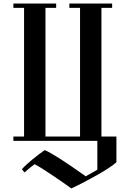

<svg xmlns="http://www.w3.org/2000/svg" viewBox="-20 -790 714 1077"><path d="M633 120Q601 149 521 194Q441 239 380 267Q349 244 279 196.5Q209 149 174 131Q154 145 118 177Q113 173 103 159Q121 138 160.5 105.5Q200 73 231 52Q288 76 461 199Q517 167 526 162V0H55V-24H115V-746H55V-770H295V-746H235V-24H429V-746H369V-770H609V-746H549V-24H633Z"/></svg>

Font: Ponomar Unicode TT
Style: Regular
Weight: 400
Designer: Vladislav V. Dorosh, Yuri A.W. Shardt, Nikita Simmons, Aleksandr Andreev
Foundry: Ponomar Project
Version: 1.1